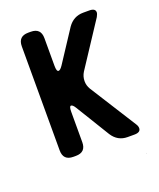

<svg xmlns="http://www.w3.org/2000/svg" viewBox="-113 -556 594 718"><g transform="rotate(-20 184.0 -197.0)"><path d="M85 9H95Q135 9 135 -31V-152Q135 -174 142 -174Q149 -174 158 -159L240 -25Q262 9 301 9H328Q353 9 353 -8Q353 -16 347 -25L230 -210Q221 -225 221 -242Q221 -261 231 -277L346 -452Q352 -463 352 -469Q352 -485 328 -485H304Q265 -485 242 -452L160 -327Q150 -312 143 -312Q135 -312 135 -335V-445Q135 -485 95 -485H85Q45 -485 45 -445V-31Q45 9 85 9ZM347 91V89H346Z"/></g></svg>

Font: WDXL Lubrifont TC
Style: Regular
Weight: 400
Designer: [WDXL Lubrifont] Copyright 2020-2022 (c) NightFurySL2001, Skr-ZERO; [ZCOOL QingKe HuangYou] Copyright 2018-2022 (c) The 
Version: Version 2.001;hotconv 1.1.1;makeotfexe 2.6.0